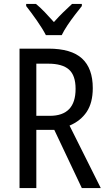

<svg xmlns="http://www.w3.org/2000/svg" viewBox="-20 -963 549 983"><path d="M228 -714Q345 -714 400 -663.5Q455 -613 455 -512Q455 -437 424 -390.5Q393 -344 336 -320L496 0H399L258 -298H166V0H80V-714ZM227 -637H166V-370H235Q367 -370 367 -508Q367 -577 333 -607Q299 -637 227 -637ZM215 -783Q198 -816 169 -857.5Q140 -899 114 -932V-943H164Q185 -926 209 -901Q233 -876 256 -850Q282 -879 302.5 -899Q323 -919 349 -943H399V-932Q383 -912 363 -886Q343 -860 325 -833Q307 -806 296 -783Z"/></svg>

Font: Noto Sans Devanagari Condensed
Style: Regular
Weight: 400
Width: 3
Designer: Jelle Bosma - Monotype Design Team
Foundry: Monotype Imaging Inc.
Version: Version 2.004; ttfautohint (v1.8.4.7-5d5b)